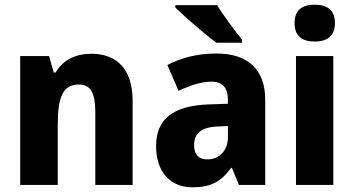

<svg xmlns="http://www.w3.org/2000/svg" viewBox="-20 -788 1507 818"><path d="M369 -559C303 -559 248 -533 217 -479H209L189 -549H66V0H226V-253C226 -372 246 -428 317 -428C367 -428 386 -389 386 -313V0H545V-359C545 -495 476 -559 369 -559Z M905 -766H727V-756C763 -720 856 -639 902 -606H1011V-619C983 -654 931 -723 905 -766ZM902 -560C822 -560 751 -542 693 -511L741 -401C792 -425 838 -440 881 -440C926 -440 951 -416 951 -364V-346L865 -343C721 -337 645 -283 645 -166C645 -57 704 10 799 10C881 10 922 -15 965 -73H968L998 0H1110V-363C1110 -494 1034 -560 902 -560ZM906 -249 951 -251V-204C951 -145 913 -109 864 -109C829 -109 807 -127 807 -169C807 -217 834 -246 906 -249Z M1321 -768C1269 -768 1235 -747 1235 -689C1235 -632 1270 -611 1321 -611C1371 -611 1407 -632 1407 -689C1407 -747 1372 -768 1321 -768ZM1400 -549H1241V0H1400Z"/></svg>

Font: Noto Sans Gurmukhi UI SemiCondensed ExtraBold
Style: Regular
Weight: 800
Width: 4
Designer: Jelle Bosma - Monotype Design Team
Foundry: Monotype Imaging Inc.
Version: Version 2.004